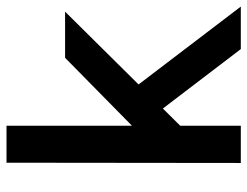

<svg xmlns="http://www.w3.org/2000/svg" viewBox="-105 -655 760 590"><g transform="rotate(-90 275.0 -360.0)"><path d="M69.2 0 70 -720H183.7V0ZM392.4 -540H534.2L126.8 -128.8V-278.6ZM193.8 -295.5 273 -363.4 549.8 0H419.2Z"/></g></svg>

Font: Hauora
Style: Regular
Weight: 400
Designer: Wayne Shih
Foundry: WCYS
Version: Version 1.001